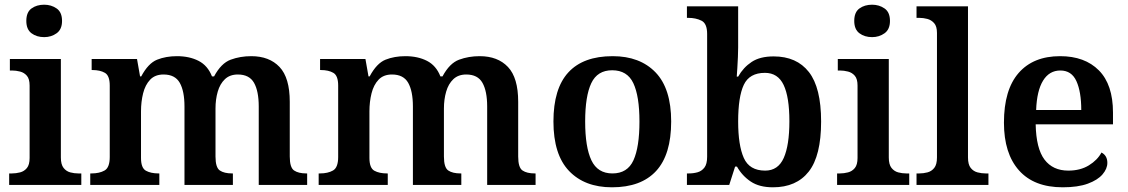

<svg xmlns="http://www.w3.org/2000/svg" viewBox="-20 -787 4801 817"><path d="M168 -629Q136 -629 114 -645.5Q92 -662 92 -698Q92 -735 114 -751Q136 -767 168 -767Q198 -767 221 -751Q244 -735 244 -698Q244 -662 221 -645.5Q198 -629 168 -629ZM19 0V-49H31Q48 -49 65.5 -53.5Q83 -58 94.5 -72Q106 -86 106 -115V-423Q106 -451 94.5 -464.5Q83 -478 65.5 -482.5Q48 -487 31 -487H22V-536H239V-117Q239 -87 250.5 -72.5Q262 -58 279 -53.5Q296 -49 313 -49H326V0Z M364 0V-49H369Q403 -49 425 -61.5Q447 -74 447 -119V-423Q447 -465 426.5 -477Q406 -489 373 -489H370V-536H563L576 -462H581Q611 -518 648.5 -533Q686 -548 733 -548Q786 -548 825 -528Q864 -508 882 -462H891Q921 -518 961.5 -533Q1002 -548 1049 -548Q1126 -548 1169.5 -502Q1213 -456 1213 -354V-121Q1213 -74 1231.5 -61.5Q1250 -49 1284 -49H1287V0H1081V-334Q1081 -399 1061 -434.5Q1041 -470 992 -470Q958 -470 937 -450Q916 -430 906.5 -397Q897 -364 897 -325V-121Q897 -74 915.5 -61.5Q934 -49 968 -49H971V0H765V-334Q765 -399 745 -434.5Q725 -470 676 -470Q640 -470 619 -448Q598 -426 589 -390Q580 -354 580 -313V-115Q580 -72 601 -60.5Q622 -49 655 -49H658V0Z M1336 0V-49H1341Q1375 -49 1397 -61.5Q1419 -74 1419 -119V-423Q1419 -465 1398.5 -477Q1378 -489 1345 -489H1342V-536H1535L1548 -462H1553Q1583 -518 1620.5 -533Q1658 -548 1705 -548Q1758 -548 1797 -528Q1836 -508 1854 -462H1863Q1893 -518 1933.5 -533Q1974 -548 2021 -548Q2098 -548 2141.5 -502Q2185 -456 2185 -354V-121Q2185 -74 2203.5 -61.5Q2222 -49 2256 -49H2259V0H2053V-334Q2053 -399 2033 -434.5Q2013 -470 1964 -470Q1930 -470 1909 -450Q1888 -430 1878.5 -397Q1869 -364 1869 -325V-121Q1869 -74 1887.5 -61.5Q1906 -49 1940 -49H1943V0H1737V-334Q1737 -399 1717 -434.5Q1697 -470 1648 -470Q1612 -470 1591 -448Q1570 -426 1561 -390Q1552 -354 1552 -313V-115Q1552 -72 1573 -60.5Q1594 -49 1627 -49H1630V0Z M2584 10Q2468 10 2401.5 -59.5Q2335 -129 2335 -270Q2335 -410 2398.5 -479Q2462 -548 2587 -548Q2703 -548 2769.5 -479Q2836 -410 2836 -270Q2836 -129 2772 -59.5Q2708 10 2584 10ZM2586 -49Q2650 -49 2675.5 -105Q2701 -161 2701 -270Q2701 -378 2675 -433Q2649 -488 2585 -488Q2522 -488 2496 -433Q2470 -378 2470 -270Q2470 -161 2496.5 -105Q2523 -49 2586 -49Z M3269 10Q3211 10 3174.5 -14.5Q3138 -39 3116 -78H3108L3083 0H2903V-49H2911Q2931 -49 2948.5 -54Q2966 -59 2977.5 -74Q2989 -89 2989 -120V-643Q2989 -687 2965 -699Q2941 -711 2909 -711H2903V-760H3121V-585Q3121 -569 3120 -545Q3119 -521 3117.5 -497.5Q3116 -474 3115 -461H3121Q3143 -500 3178.5 -523.5Q3214 -547 3272 -547Q3370 -547 3422 -480.5Q3474 -414 3474 -270Q3474 -124 3421.5 -57Q3369 10 3269 10ZM3236 -61Q3291 -61 3315 -115Q3339 -169 3339 -271Q3339 -374 3314.5 -425.5Q3290 -477 3235 -477Q3169 -477 3145 -426Q3121 -375 3121 -270Q3121 -169 3145 -115Q3169 -61 3236 -61Z M3691 -629Q3659 -629 3637 -645.5Q3615 -662 3615 -698Q3615 -735 3637 -751Q3659 -767 3691 -767Q3721 -767 3744 -751Q3767 -735 3767 -698Q3767 -662 3744 -645.5Q3721 -629 3691 -629ZM3542 0V-49H3554Q3571 -49 3588.5 -53.5Q3606 -58 3617.5 -72Q3629 -86 3629 -115V-423Q3629 -451 3617.5 -464.5Q3606 -478 3588.5 -482.5Q3571 -487 3554 -487H3545V-536H3762V-117Q3762 -87 3773.5 -72.5Q3785 -58 3802 -53.5Q3819 -49 3836 -49H3849V0Z M3880 0V-49H3892Q3909 -49 3926.5 -53.5Q3944 -58 3955.5 -72.5Q3967 -87 3967 -117V-647Q3967 -675 3955 -688.5Q3943 -702 3926 -706.5Q3909 -711 3892 -711H3880V-760H4099V-117Q4099 -87 4110.5 -72.5Q4122 -58 4139.5 -53.5Q4157 -49 4174 -49H4186V0Z M4502 10Q4380 10 4316 -62Q4252 -134 4252 -265Q4252 -405 4314.5 -476.5Q4377 -548 4491 -548Q4596 -548 4656 -487.5Q4716 -427 4716 -308V-258H4387Q4389 -155 4424.5 -108Q4460 -61 4526 -61Q4577 -61 4613.5 -83.5Q4650 -106 4667 -138Q4692 -125 4692 -94Q4692 -69 4671.5 -45Q4651 -21 4609 -5.5Q4567 10 4502 10ZM4581 -319Q4581 -396 4560.5 -441.5Q4540 -487 4492 -487Q4445 -487 4418.5 -444Q4392 -401 4389 -319Z"/></svg>

Font: Noto Naskh Arabic UI Semi
Style: Bold
Weight: 700
Designer: Monotype Design Team, David Williams, Mohamad Dakak and Nizar Qandah
Foundry: Monotype Imaging Inc.
Version: Version 2.014; ttfautohint (v1.8.4.7-5d5b)